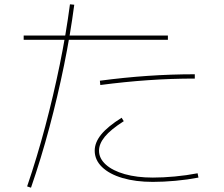

<svg xmlns="http://www.w3.org/2000/svg" viewBox="-20 -825 1040 892"><path d="M106 41Q152 -94 190 -237Q228 -380 257.5 -524Q287 -668 305 -805L325 -803Q307 -666 277.5 -521.5Q248 -377 209.5 -233Q171 -89 124 47ZM690 20Q610 20 549 2Q488 -16 454 -49Q420 -82 420 -125Q420 -163 450 -200Q480 -237 545 -278L555 -262Q494 -223 467 -190Q440 -157 440 -125Q440 -89 471.5 -60.5Q503 -32 559.5 -16Q616 0 690 0Q737 0 791.5 -5Q846 -10 898 -20L902 0Q850 10 794.5 15Q739 20 690 20ZM90 -640V-660H760V-640ZM444 -450Q557 -465 666 -472.5Q775 -480 885 -480V-460Q777 -460 668.5 -452.5Q560 -445 446 -430Z"/></svg>

Font: M PLUS 1 Thin
Style: Regular
Weight: 100
Designer: Coji Morishita
Foundry: UNDERFOREST DESIGN
Version: Version 1.001